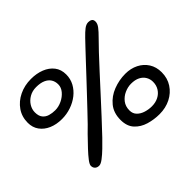

<svg xmlns="http://www.w3.org/2000/svg" viewBox="-136 -805 1017 1017"><g transform="rotate(-45 372.0 -297.0)"><path d="M158.8 -337.1Q117.3 -337.1 85 -351.1Q52.8 -365.1 34.3 -390.8Q15.9 -416.5 15.9 -451.5Q15.9 -496.5 39.7 -530.8Q63.6 -565.2 103.6 -584.5Q143.6 -603.9 191.9 -603.9Q234.2 -603.9 267.9 -590.5Q301.6 -577.1 321.5 -551.4Q341.3 -525.8 341.3 -488.5Q341.3 -455.7 326.4 -428Q311.4 -400.4 285.7 -380Q259.9 -359.6 227.1 -348.4Q194.3 -337.1 158.8 -337.1ZM165.9 -395.4Q191.5 -395.4 216.5 -407.3Q241.4 -419.2 257.9 -438.8Q274.4 -458.4 274.4 -481.2Q274.4 -503.4 264 -519.6Q253.7 -535.9 233 -544.9Q212.4 -554 180.9 -554Q151.9 -554 129.5 -540.9Q107.1 -527.9 94.3 -507.2Q81.6 -486.6 81.6 -463.8Q81.6 -436.5 93.7 -421.6Q105.8 -406.7 125.2 -401Q144.6 -395.4 165.9 -395.4ZM542.8 -48.1Q570.5 -48.1 592.2 -59.1Q613.8 -70.1 626.4 -89.9Q639 -109.8 639 -135.9Q639 -156.5 628.9 -173.6Q618.8 -190.8 598.9 -201Q579 -211.2 548.8 -211.2Q524.7 -211.2 500.2 -200.2Q475.6 -189.2 459.3 -168.2Q443.1 -147.1 443.1 -116.8Q443.1 -92.7 458.2 -77.5Q473.2 -62.3 496.2 -55.2Q519.1 -48.1 542.8 -48.1ZM542.4 10.1Q501.6 10.1 463 -1.3Q424.4 -12.8 399.2 -40.2Q374.1 -67.6 374.1 -114.8Q374.1 -167.2 402.4 -201.6Q430.7 -236.1 474.4 -253Q518.2 -270 564.8 -270Q605.2 -270 637.5 -253.8Q669.8 -237.6 688.5 -208.2Q707.2 -178.8 707.2 -139.2Q707.2 -95.2 685.3 -61.5Q663.4 -27.8 626 -8.8Q588.6 10.1 542.4 10.1ZM123.4 -23.1Q108.3 -23.1 99.7 -31.5Q91 -39.9 91 -54.2Q91 -64.4 105.7 -83.8Q120.3 -103.1 144.9 -129.3Q169.4 -155.6 199 -185.8Q212.5 -198.2 234.8 -221.2Q257.2 -244.2 285.4 -274.1Q313.7 -303.9 344.9 -337.1Q376.1 -370.2 407.1 -403.3Q438.1 -436.4 466 -466.3Q493.9 -496.2 515.8 -519.3Q537.6 -542.4 549.9 -555.1Q571.8 -577.9 587.8 -590Q603.8 -602.1 619.6 -602.1Q631.9 -602.1 640.6 -596.6Q649.2 -591.1 649.2 -576.6Q649.2 -561.2 635.9 -544Q622.6 -526.8 601.2 -505.6Q579.2 -483.8 546.8 -449.4Q514.4 -414.9 475.9 -372.9Q437.4 -330.8 396.2 -285.7Q354.9 -240.6 314.9 -197.2Q274.9 -153.9 239.8 -117Q220.4 -96.9 197.8 -75Q175.2 -53.1 155.4 -38.1Q135.6 -23.1 123.4 -23.1Z"/></g></svg>

Font: Gluten Thin
Style: Regular
Weight: 100
Designer: Tyler Finck
Foundry: Etcetera Type Company
Version: Version 1.300